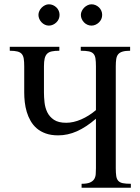

<svg xmlns="http://www.w3.org/2000/svg" viewBox="-20 -882 659 902"><path d="M363.3 0V-18.6Q388.7 -18.6 402.3 -24.4Q416 -30.3 422.4 -40.3Q428.7 -50.3 429.7 -63.7Q430.7 -77.1 430.7 -91.8V-324.2Q384.8 -284.7 341.6 -265.4Q298.3 -246.1 253.4 -246.1Q220.2 -246.1 195.3 -254.9Q170.4 -263.7 152.8 -278.8Q135.3 -293.9 123.8 -314Q112.3 -334 105.7 -356.2Q99.1 -378.4 96.4 -401.9Q93.8 -425.3 93.8 -447.3V-570.3Q93.8 -591.8 91.6 -606Q89.4 -620.1 82.3 -628.4Q75.2 -636.7 61.8 -640.1Q48.3 -643.6 25.9 -643.6V-662.1H258.8V-643.6Q237.3 -643.6 223.4 -640.6Q209.5 -637.7 201.4 -629.6Q193.4 -621.6 189.9 -607.4Q186.5 -593.3 186.5 -570.3V-447.3Q186.5 -425.8 189.2 -400.9Q191.9 -376 202.1 -354.7Q212.4 -333.5 233.4 -319.3Q254.4 -305.2 291 -305.2Q324.7 -305.2 361.3 -321Q397.9 -336.9 430.7 -364.7V-570.3Q430.7 -592.8 428.5 -607.2Q426.3 -621.6 418.9 -629.6Q411.6 -637.7 397.5 -640.6Q383.3 -643.6 359.4 -643.6V-662.1H591.3V-643.6Q569.3 -643.6 555.9 -639.6Q542.5 -635.7 535.4 -627.2Q528.3 -618.7 526.1 -604.7Q523.9 -590.8 523.9 -570.3V-91.8Q523.9 -69.3 526.1 -54.9Q528.3 -40.5 535.6 -32.5Q543 -24.4 556.9 -21.5Q570.8 -18.6 594.7 -18.6V0ZM259.8 -812Q259.8 -801.8 255.9 -792.7Q252 -783.7 244.9 -776.9Q237.8 -770 228.8 -765.9Q219.7 -761.7 209.5 -761.7Q199.7 -761.7 190.9 -765.9Q182.1 -770 175.3 -777.1Q168.5 -784.2 164.6 -793.2Q160.6 -802.2 160.6 -812Q160.6 -821.3 164.8 -830.3Q168.9 -839.4 175.8 -846.2Q182.6 -853 191.4 -857.4Q200.2 -861.8 209.5 -861.8Q219.7 -861.8 228.8 -857.9Q237.8 -854 244.9 -847.2Q252 -840.3 255.9 -831.3Q259.8 -822.3 259.8 -812ZM460 -812Q460 -801.8 456.1 -792.7Q452.1 -783.7 445.1 -776.9Q438 -770 429 -765.9Q419.9 -761.7 409.7 -761.7Q399.4 -761.7 390.4 -765.9Q381.3 -770 374.5 -777.1Q367.7 -784.2 363.8 -793.2Q359.9 -802.2 359.9 -812Q359.9 -821.3 364.3 -830.3Q368.7 -839.4 375.5 -846.2Q382.3 -853 391.4 -857.4Q400.4 -861.8 409.7 -861.8Q419.9 -861.8 429 -857.9Q438 -854 445.1 -847.2Q452.1 -840.3 456.1 -831.3Q460 -822.3 460 -812Z"/></svg>

Font: Doulos SIL Compact
Style: Regular
Weight: 400
Designer: Walt Agee, Victor Gaultney, Peter Martin, Debbi Hosken
Foundry: SIL International
Version: Version 4.110; 2011; Maintenance release ; LnSpcTght